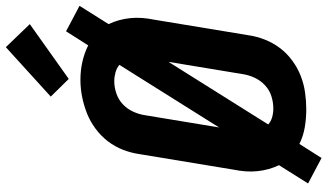

<svg xmlns="http://www.w3.org/2000/svg" viewBox="-246 -788 1094 641"><g transform="rotate(-90 300.5 -468.0)"><path d="M93 59 8 14 69 -83Q61 -100 56 -118Q51 -136 49 -155.5Q47 -175 48.5 -195Q50 -215 54 -234L106 -549Q110 -577 120.5 -604Q131 -631 149 -654.5Q167 -678 191.5 -696Q216 -714 243 -724.5Q270 -735 298 -740.5Q326 -746 354 -746Q385 -746 414 -739.5Q443 -733 469 -720L516 -794L601 -749L540 -652Q548 -635 553 -617Q558 -599 560 -579.5Q562 -560 560.5 -540Q559 -520 555 -501L503 -186Q499 -158 488.5 -131Q478 -104 460.5 -80.5Q443 -57 418.5 -39Q394 -21 367 -10.5Q340 0 311.5 4Q283 8 256 8Q225 8 195.5 3Q166 -2 140 -15ZM195 -283 404 -616Q393 -625 378.5 -629Q364 -633 349 -633Q329 -633 308.5 -626Q288 -619 272.5 -604.5Q257 -590 248 -570.5Q239 -551 236 -531ZM258 -102Q279 -102 299.5 -108.5Q320 -115 336 -130Q352 -145 361 -164.5Q370 -184 373 -204L414 -452L205 -119Q215 -110 229 -106Q243 -102 258 -102ZM357 -785 298 -845 463 -995 540 -915Z"/></g></svg>

Font: Iosevka Curly XBdExObl
Style: Regular
Weight: 800
Width: 7
Italic angle: -9°
Monospace: yes
Designer: Belleve Invis
Foundry: Belleve Invis
Version: Version 11.1.0; ttfautohint (v1.8.3)